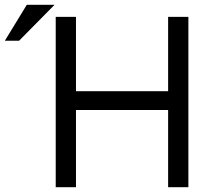

<svg xmlns="http://www.w3.org/2000/svg" viewBox="-95 -776 880 796"><path d="M136 0H220V-320H602V0H686V-706H602V-398H220V-706H136ZM-75 -607H-16L131 -756H16Z"/></svg>

Font: Geom Light
Style: Regular
Weight: 300
Version: Version 1.102